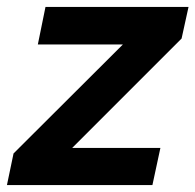

<svg xmlns="http://www.w3.org/2000/svg" viewBox="-44 -533 563 553"><path d="M-24 0 -5 -91 310 -405H65L87 -513H499L479 -422L164 -107H418L395 0Z"/></svg>

Font: Rosa Sans SemiBold
Style: Italic
Weight: 600
Italic angle: -12°
Designer: Pentagram / MCKL
Foundry: Pentagram / MCKL
Version: Version 1.005;September 16, 2019;FontCreator 11.5.0.2425 64-